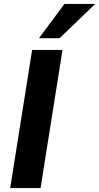

<svg xmlns="http://www.w3.org/2000/svg" viewBox="-20 -960 506 980"><path d="M32 0 144 -705H299L187 0ZM179 -765 309 -940H466L284 -765Z"/></svg>

Font: Nunito Sans ExtraBold
Style: Italic
Weight: 800
Italic angle: -9°
Designer: Vernon Adams
Foundry: Vernon Adams
Version: Version 3.006; ttfautohint (v1.8.3)